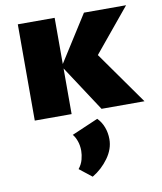

<svg xmlns="http://www.w3.org/2000/svg" viewBox="-87 -543 782 929"><g transform="rotate(-10 304.0 -78.5)"><path d="M392 0 238 -235 389 -473H596L360 -187L383 -311L603 0ZM64 0V-473H245V0ZM293 316 232 268Q248 248 254 225Q260 202 260 183Q260 156 252 134Q244 112 233 100L363 44Q383 64 393.5 92Q404 120 404 151Q404 199 372 243.5Q340 288 293 316Z"/></g></svg>

Font: Ysabeau SC Black
Style: Regular
Weight: 900
Designer: Christian Thalmann (Catharsis Fonts)
Version: Version 2.001;gftools[0.9.30]; featfreeze: smcp